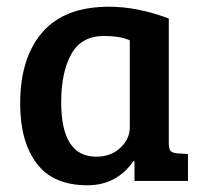

<svg xmlns="http://www.w3.org/2000/svg" viewBox="-20 -538 607 571"><path d="M482 -483V-111Q482 -95 487.5 -89Q493 -83 507 -82L539 -80V0H380V-58L377 -59Q327 13 240 13Q138 13 89 -52Q40 -117 40 -230Q40 -366 106 -442Q172 -518 304 -518Q389 -518 482 -483ZM366 -159V-418Q338 -431 289 -431Q222 -431 192 -377Q162 -323 162 -234Q162 -72 266 -72Q310 -72 338 -98.5Q366 -125 366 -159Z"/></svg>

Font: Bree Serif
Style: Regular
Weight: 400
Designer: Veronika Burian, Jos Scaglione
Foundry: TypeTogether
Version: Version 1.002